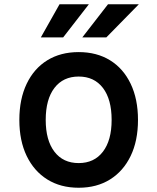

<svg xmlns="http://www.w3.org/2000/svg" viewBox="-20 -866 740 903"><path d="M350 17Q265 17 202.5 -22Q140 -61 105.5 -132.5Q71 -204 71 -302Q71 -400 105.5 -472Q140 -544 202.5 -582.5Q265 -621 350 -621Q435 -621 497.5 -582.5Q560 -544 594.5 -472Q629 -400 629 -302Q629 -204 594.5 -132.5Q560 -61 497.5 -22Q435 17 350 17ZM350 -99Q423 -99 464 -152.5Q505 -206 505 -302Q505 -399 464 -452.5Q423 -506 350 -506Q277 -506 236 -452.5Q195 -399 195 -302Q195 -206 236 -152.5Q277 -99 350 -99ZM172 -690 260 -846H398L277 -690ZM367 -690 488 -846H633L480 -690Z"/></svg>

Font: Martian Mono Medium
Style: Regular
Weight: 500
Monospace: yes
Designer: Roman Shamin
Foundry: Evil Martians
Version: Version 1.000; ttfautohint (v1.8.4.7-5d5b)